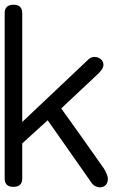

<svg xmlns="http://www.w3.org/2000/svg" viewBox="-21 -800 553 822"><path d="M-1 -36.1V-743.2Q-1 -779.8 37.1 -779.8Q74.2 -779.8 74.2 -743.2V-277.8L358.9 -546.9Q369.6 -556.2 383.8 -556.2Q399.4 -556.2 410.6 -546.6Q421.9 -537.1 421.9 -522Q421.9 -506.8 400.9 -485.8L241.2 -335.9Q258.3 -312 324.5 -219.2Q390.6 -126.5 424.8 -77.1Q440.9 -48.3 440.9 -35.2Q440.9 -17.6 431.4 -7.8Q421.9 2 407.2 2Q396 2 385.5 -3.9Q375 -9.8 369.1 -20L183.1 -285.2L74.2 -186V-36.1Q74.2 0 36.1 0Q-1 0 -1 -36.1Z"/></svg>

Font: BPreplay
Style: Regular
Weight: 400
Designer: Magenta/George Triantafyllakos
Foundry: Magenta/George Triantafyllakos
Version: Version 1.00